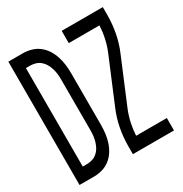

<svg xmlns="http://www.w3.org/2000/svg" viewBox="-171 -863 942 991"><g transform="rotate(-30 300.0 -367.5)"><path d="M18 0V-735H104Q129 -735 154 -728Q179 -721 199.5 -705Q220 -689 233.5 -667.5Q247 -646 255 -621.5Q263 -597 266 -571.5Q269 -546 269 -521V-215Q269 -189 266 -163.5Q263 -138 255 -113.5Q247 -89 233.5 -67.5Q220 -46 199.5 -30Q179 -14 154 -7Q129 0 104 0ZM104 -74Q120 -74 136 -78.5Q152 -83 165 -94Q178 -105 186 -119Q194 -133 199 -149Q204 -165 206 -181.5Q208 -198 208 -215V-521Q208 -537 206 -553.5Q204 -570 199 -586Q194 -602 186 -616Q178 -630 165 -641Q152 -652 136 -656.5Q120 -661 104 -661H80V-74ZM336 0V-46Q336 -99 346 -152Q356 -205 377 -254L487 -517Q501 -551 509 -587.5Q517 -624 519 -662H336V-735H581V-689Q581 -636 571 -583Q561 -530 540 -481L430 -218Q416 -184 408 -147.5Q400 -111 398 -74H581V0Z"/></g></svg>

Font: Bmono
Style: Regular
Weight: 400
Monospace: yes
Designer: Belleve Invis
Foundry: Belleve Invis
Version: Version 11.2.2; ttfautohint (v1.8.2)